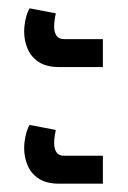

<svg xmlns="http://www.w3.org/2000/svg" viewBox="-20 -507 307 461"><path d="M122 -346Q91 -346 72.5 -358.5Q54 -371 46 -390.5Q38 -410 38 -431Q38 -445 41.5 -461Q45 -477 51 -487L114 -475Q113 -471 111.5 -461.5Q110 -452 110 -443Q110 -430 115.5 -421.5Q121 -413 134 -413H227V-346ZM122 -66Q91 -66 72.5 -78.5Q54 -91 46 -110.5Q38 -130 38 -151Q38 -165 41.5 -181Q45 -197 51 -207L114 -195Q113 -191 111.5 -181.5Q110 -172 110 -163Q110 -150 115.5 -141.5Q121 -133 134 -133H227V-66Z"/></svg>

Font: Noto Sans Thai ExtraCondensed
Style: Regular
Weight: 400
Width: 2
Designer: Monotype Design Team
Foundry: Monotype Imaging Inc.
Version: Version 2.002